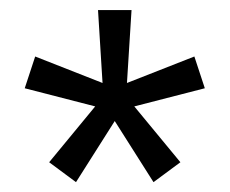

<svg xmlns="http://www.w3.org/2000/svg" viewBox="-20 -645 457 382"><path d="M131.2 -282.6 77.8 -322.2 169.4 -433.3 29.2 -469.4 50 -532.6 184 -479.9 175 -625H241.7L232.6 -479.9L366.7 -532.6L387.5 -469.4L247.2 -433.3L338.9 -322.2L285.4 -282.6L208.3 -404.2Z"/></svg>

Font: Afacad Flux
Style: Regular
Weight: 400
Designer: Kristian Moeller
Foundry: Dicotype
Version: Version 1.100